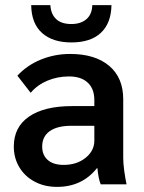

<svg xmlns="http://www.w3.org/2000/svg" viewBox="-20 -721 564 751"><path d="M34 -148Q34 -224 93.5 -265Q153 -306 262 -306H349V-329Q349 -374 323 -398Q297 -422 250 -422Q205 -422 165.5 -405.5Q126 -389 100 -358L48 -425Q86 -466 140 -488Q194 -510 254 -510Q352 -510 407 -463.5Q462 -417 462 -333V-103Q462 -82 466 -52.5Q470 -23 475 0H374Q365 -21 361 -63H359Q301 10 203 10Q154 10 115.5 -10.5Q77 -31 55.5 -67Q34 -103 34 -148ZM349 -171V-229H259Q204 -229 174.5 -208Q145 -187 145 -148Q145 -114 167 -95Q189 -76 229 -76Q280 -76 314.5 -103.5Q349 -131 349 -171ZM102 -701H177Q179 -666 199.5 -646.5Q220 -627 259 -627Q296 -627 318 -646Q340 -665 341 -701H416Q415 -631 375 -593Q335 -555 259 -555Q186 -555 144.5 -592Q103 -629 102 -701Z"/></svg>

Font: Sarabun SemiBold
Style: Regular
Weight: 600
Designer: Suppakit Chalermlarp | Katatrad Co.,Ltd.
Foundry: Cadson Demak Co.,Ltd.
Version: Version 1.000; ttfautohint (v1.6)